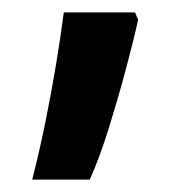

<svg xmlns="http://www.w3.org/2000/svg" viewBox="-20 -155 302 310"><path d="M203 -123Q195 -87 182.5 -40.5Q170 6 155.5 52.5Q141 99 125 135H32Q44 88 53.5 41Q63 -6 70.5 -51Q78 -96 83 -135H198Z"/></svg>

Font: Noto Sans Hebrew Thin SemiBold
Style: Regular
Weight: 600
Version: Version 3.001